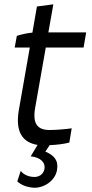

<svg xmlns="http://www.w3.org/2000/svg" viewBox="-20 -670 425 889"><path d="M58 -504 48 -450H118L67 -159C50 -57 86 -10 154 1L122 54C168 58 191 83 186 112C181 138 159 152 132 149C105 147 85 134 76 121L60 170C78 186 101 196 133 199C177 203 235 171 244 117C252 72 230 49 190 32L210 2C243 1 280 -4 301 -10L312 -76C289 -72 237 -68 210 -68C156 -68 129 -94 143 -172L192 -450H367L379 -520H204L227 -650L151 -640L130 -519C107 -517 80 -511 58 -504Z"/></svg>

Font: Fixel Display 20240404
Style: Italic
Weight: 400
Italic angle: -10°
Designer: AlfaBravo + MacPaw
Foundry: Kyrylo Tkachov, Marchela Mozhyna, Serhii Makarenko, Maria Weinstein, Zakhar Kryvoshyya
Version: Version 1.211;Glyphs 3.2 (3225)